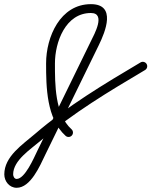

<svg xmlns="http://www.w3.org/2000/svg" viewBox="-126 -570 718 911"><path d="M214.8 73C222.6 64.4 221.9 51.1 213.3 43.3C133.8 -28.5 134.7 -171.1 134.7 -269.4C134.7 -370.3 184.9 -508.3 305.3 -508.3C378 -508.3 321 -406.7 305.2 -374.4C220.3 -200.6 135.3 -26.7 50.4 147.1C50.4 147.1 50.4 147.2 50.4 147.2C50.4 147.2 50.4 147.2 50.4 147.2C34.8 179.5 -7.9 279 -47 279C-57.9 279 -63.6 266.7 -63.6 257.3C-63.6 190.3 20.4 137.7 67.6 97C220.4 -34.4 389.9 -135.4 562.2 -237.7C572.2 -243.6 575.5 -256.5 569.6 -266.5C563.6 -276.4 550.8 -279.7 540.8 -273.8C366.3 -170.2 194.9 -67.9 40.2 65.2C-18.5 115.7 -105.6 171.9 -105.6 257.3C-105.6 290.2 -81.5 321 -47 321C19.5 321 63.5 216.7 88.2 165.5C88.2 165.5 88.2 165.5 88.2 165.5C88.2 165.6 88.1 165.6 88.1 165.6C173.1 -8.3 258 -182.1 342.9 -356C374 -419.6 427.6 -550.3 305.3 -550.3C159.6 -550.3 92.7 -394.8 92.7 -269.4C92.7 -156.7 94.6 -7.3 185.2 74.5C193.8 82.2 207 81.6 214.8 73Z"/></svg>

Font: FRB American Cursive Guidelines Arrows Medium
Style: Italic
Weight: 500
Italic angle: -25°
Version: Version 2.0;Modular Font Editor K font №1